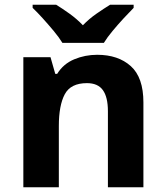

<svg xmlns="http://www.w3.org/2000/svg" viewBox="-20 -786 697 806"><path d="M388 -556Q476 -556 529 -508.5Q582 -461 582 -356V0H433V-319Q433 -378 412 -407.5Q391 -437 345 -437Q277 -437 252 -390.5Q227 -344 227 -257V0H78V-546H192L212 -476H220Q246 -518 291.5 -537Q337 -556 388 -556ZM242 -606Q228 -629 205.5 -656Q183 -683 159.5 -709Q136 -735 117 -753V-766H216Q242 -750 272 -728.5Q302 -707 328 -680Q354 -707 385 -728.5Q416 -750 442 -766H541V-753Q523 -735 499 -709Q475 -683 452.5 -656Q430 -629 416 -606Z"/></svg>

Font: Noto Sans New Tai Lue
Style: Regular
Weight: 400
Designer: Monotype Design Team
Foundry: Monotype Imaging Inc.
Version: Version 2.003